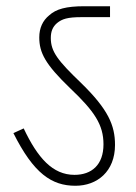

<svg xmlns="http://www.w3.org/2000/svg" viewBox="-20 -642 437 616"><path d="M349 -177C349 -240 327 -291 241 -375C166 -447 143 -476 143 -520C143 -541 149 -556 163 -568C179 -581 196 -587 242 -587H333V-622H251C192 -622 160 -613 138 -593C117 -576 106 -552 106 -522C106 -473 125 -436 205 -359C283 -285 312 -242 312 -179C312 -113 274 -81 219 -81C149 -81 101 -135 56 -230L23 -215C88 -85 146 -46 222 -46C292 -46 349 -92 349 -177Z"/></svg>

Font: Noto Sans SemiCondensed ExtraLight
Style: Regular
Weight: 200
Width: 4
Designer: Monotype Design Team
Foundry: Monotype Imaging Inc.
Version: Version 2.013